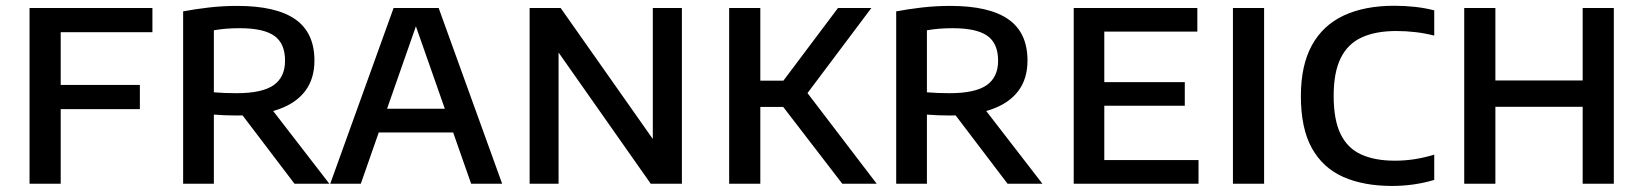

<svg xmlns="http://www.w3.org/2000/svg" viewBox="-20 -622 5564 650"><path d="M80 0V-595H496V-513H185.5V0ZM149.5 -252.5V-334.5H453.5V-252.5Z M600 0V-583.5Q639.5 -591 686.2 -596.5Q733 -602 783.5 -602Q914.5 -602 979.5 -556.8Q1044.5 -511.5 1044.5 -417Q1044.5 -355.5 1013.5 -314.2Q982.5 -273 923.2 -252Q864 -231 780.5 -231Q760.5 -231 741.5 -231.8Q722.5 -232.5 704 -234V0ZM977 0 766.5 -277H881L1095 0ZM781 -306.5Q867 -306.5 906 -333.5Q945 -360.5 945 -416.5Q945 -475 908.5 -500.8Q872 -526.5 792 -526.5Q766.5 -526.5 745.5 -524.8Q724.5 -523 704 -519.5V-309.5Q726 -308 742 -307.2Q758 -306.5 781 -306.5Z M1098 0 1312.5 -595H1465L1680 0H1575L1381.5 -551.5H1394.5L1201.5 0ZM1228.5 -173.5 1251.5 -254H1525.5L1548.5 -173.5Z M1773 0V-595H1878L2209 -124.5H2190V-595H2288.5V0H2183L1852.5 -470.5H1871V0Z M2831.5 0 2598 -303.5 2817 -595H2930L2702.5 -292L2704 -319.5L2948 0ZM2448.5 0V-595H2554V0ZM2538 -260V-349H2642V-260Z M3014 0V-583.5Q3053.5 -591 3100.2 -596.5Q3147 -602 3197.5 -602Q3328.5 -602 3393.5 -556.8Q3458.5 -511.5 3458.5 -417Q3458.5 -355.5 3427.5 -314.2Q3396.5 -273 3337.2 -252Q3278 -231 3194.5 -231Q3174.5 -231 3155.5 -231.8Q3136.5 -232.5 3118 -234V0ZM3391 0 3180.5 -277H3295L3509 0ZM3195 -306.5Q3281 -306.5 3320 -333.5Q3359 -360.5 3359 -416.5Q3359 -475 3322.5 -500.8Q3286 -526.5 3206 -526.5Q3180.5 -526.5 3159.5 -524.8Q3138.5 -523 3118 -519.5V-309.5Q3140 -308 3156 -307.2Q3172 -306.5 3195 -306.5Z M3615 0V-595H4033.5V-515H3718.5V-80H4037.5V0ZM3679 -264V-344H3991V-264Z M4154 0V-595H4259.5V0Z M4693 7.5Q4596.5 7.5 4527.5 -23Q4458.5 -53.5 4421.2 -120.5Q4384 -187.5 4384 -296.5Q4384 -400.5 4421.2 -468.5Q4458.5 -536.5 4529.2 -569.5Q4600 -602.5 4700 -602.5Q4735.5 -602.5 4769.8 -598.8Q4804 -595 4835.5 -587V-501.5Q4804 -509.5 4772.2 -513.2Q4740.5 -517 4707 -517Q4637 -517 4589.8 -495.2Q4542.5 -473.5 4518.8 -425.2Q4495 -377 4495 -297.5Q4495 -215.5 4518.8 -167.5Q4542.5 -119.5 4588.8 -98.8Q4635 -78 4702 -78Q4736 -78 4768.5 -83Q4801 -88 4835.5 -98.5V-13Q4805 -3.5 4768.2 2Q4731.5 7.5 4693 7.5Z M4937 0V-595H5042.5V-349.5H5338V-595H5443.5V0H5338V-260.5H5042.5V0Z"/></svg>

Font: Encode Sans SC Condensed Thin Medium
Style: Regular
Weight: 500
Version: Version 3.002